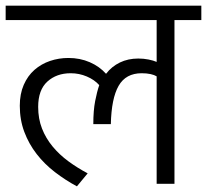

<svg xmlns="http://www.w3.org/2000/svg" viewBox="-30 -650 732 679"><path d="M321 -349Q304 -368 277 -379.5Q250 -391 220 -391Q170 -391 137.5 -361.5Q105 -332 105 -272Q105 -230 118.5 -195.5Q132 -161 156 -132Q180 -103 212 -79.5Q244 -56 280 -37L242 9Q201 -13 164 -41.5Q127 -70 99.5 -105.5Q72 -141 56 -183.5Q40 -226 40 -276Q40 -318 54 -350Q68 -382 92 -403Q116 -424 147 -434.5Q178 -445 212 -445Q253 -445 287.5 -430Q322 -415 345 -389Q365 -415 394 -429Q423 -443 459 -443Q478 -443 495.5 -439.5Q513 -436 524 -431V-579H-10V-630H682V-579H587V0H524V-380Q516 -385 502.5 -388Q489 -391 471 -391Q415 -391 389.5 -346.5Q364 -302 362 -211H300Q300 -259 306.5 -292.5Q313 -326 321 -349Z"/></svg>

Font: Ek Mukta Light
Style: Regular
Weight: 300
Designer: Girish Dalvi and Yashodeep Gholap
Foundry: Ek Type
Version: Version 2.538;PS 1.002;hotconv 16.6.51;makeotf.lib2.5.65220;